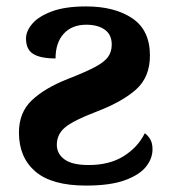

<svg xmlns="http://www.w3.org/2000/svg" viewBox="-20 -568 528 598"><path d="M248 10Q141 10 90 -34Q39 -78 39 -155Q39 -218 79.5 -256Q120 -294 191 -322Q245 -343 274.5 -358.5Q304 -374 316 -390Q328 -406 328 -429Q328 -460 306.5 -475.5Q285 -491 249 -491Q204 -491 178.5 -463Q153 -435 153 -386Q106 -386 83.5 -400Q61 -414 61 -448Q61 -471 80.5 -494Q100 -517 141.5 -532.5Q183 -548 248 -548Q337 -548 392 -511Q447 -474 447 -395Q447 -328 404 -289.5Q361 -251 280 -220Q209 -193 183 -171.5Q157 -150 157 -117Q157 -89 181 -71.5Q205 -54 256 -54Q321 -54 365 -81.5Q409 -109 431 -153Q441 -146 448 -134Q455 -122 455 -103Q455 -74 434.5 -48.5Q414 -23 368.5 -6.5Q323 10 248 10Z"/></svg>

Font: Noto Serif
Style: Bold
Weight: 700
Designer: Monotype Design Team
Foundry: Monotype Imaging Inc.
Version: Version 2.014